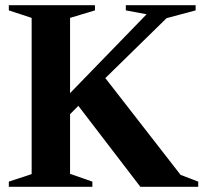

<svg xmlns="http://www.w3.org/2000/svg" viewBox="-20 -720 784 740"><path d="M14 0V-20L102 -49V-651L14 -680V-700H346V-680L250 -651V-361L545 -665L465 -680V-700H734V-680L622 -650L386 -419L676 -46L744 -20V0H521L282 -312L250 -280V-50L336 -20V0Z"/></svg>

Font: Wittgenstein
Style: Bold
Weight: 700
Designer: Jörg Drees
Foundry: Jörg Drees
Version: Version 1.303; ttfautohint (v1.8.4.7-5d5b)